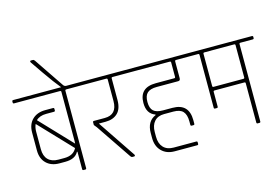

<svg xmlns="http://www.w3.org/2000/svg" viewBox="-121 -1110 2033 1394"><g transform="rotate(-15 895.5 -413.5)"><path d="M-1 -623H483Q492 -623 492 -615V-606Q492 -598 483 -598H391Q382 -598 382 -590V-9Q382 0 374 0H360Q352 0 352 -9V-140H348Q323 -92 248 -92H204Q143 -92 106.5 -127.5Q70 -163 70 -225V-359Q70 -421 106.5 -456.5Q143 -492 204 -492H262Q271 -492 271 -484V-472Q271 -464 262 -464H204Q154 -464 127 -437L351 -201Q352 -207 352 -221V-590Q352 -598 343 -598H-1Q-10 -598 -10 -606V-615Q-10 -623 -1 -623ZM204 -120H248Q317 -120 342 -170L111 -413Q100 -389 100 -358V-226Q100 -175 127 -147.5Q154 -120 204 -120Z M398 -623H403V-606H372Q312 -679 256 -761L192 -854Q190 -858 190 -860Q190 -867 198 -867H211Q219 -867 225 -858L375 -636Q383 -623 398 -623Z M700 -428V-590Q700 -598 691 -598H481Q472 -598 472 -606V-615Q472 -623 481 -623H820Q829 -623 829 -615V-606Q829 -598 820 -598H739Q730 -598 730 -590V-428Q730 -361 696.5 -329Q663 -297 606 -297H555L746 -13Q748 -9 748 -7Q748 0 740 0H728Q720 0 714 -9L534 -275L517 -296V-317Q517 -325 526 -325H607Q700 -325 700 -428Z M1168 -598H818Q809 -598 809 -606V-615Q809 -623 818 -623H1306Q1315 -623 1315 -615V-606Q1315 -598 1306 -598H1216Q1207 -598 1207 -590V-463Q1207 -445 1191 -445H1030Q981 -445 958.5 -424.5Q936 -404 936 -357Q936 -310 958 -289.5Q980 -269 1030 -269H1100Q1224 -269 1224 -143V-117Q1224 -108 1216 -108H1202Q1194 -108 1194 -117V-142Q1194 -193 1172 -217Q1150 -241 1100 -241H1030Q983 -241 957 -212Q931 -183 931 -132V-97Q931 -46 958 -17Q985 12 1035 12H1204Q1213 12 1213 20V32Q1213 40 1204 40H1035Q974 40 937.5 3Q901 -34 901 -96V-133Q901 -221 969 -250V-254Q906 -276 906 -357Q906 -473 1030 -473H1168Q1177 -473 1177 -481V-590Q1177 -598 1168 -598Z M1661 -347V-590Q1661 -598 1652 -598H1429Q1420 -598 1420 -590V-348Q1420 -339 1428 -339H1652Q1661 -339 1661 -347ZM1652 -312H1429Q1420 -312 1420 -304V-193Q1420 -184 1412 -184H1398Q1390 -184 1390 -193V-590Q1390 -598 1381 -598H1304Q1295 -598 1295 -606V-615Q1295 -623 1304 -623H1792Q1801 -623 1801 -615V-606Q1801 -598 1792 -598H1700Q1691 -598 1691 -590V-9Q1691 0 1683 0H1669Q1661 0 1661 -9V-304Q1661 -312 1652 -312Z"/></g></svg>

Font: Rajdhani Light
Style: Regular
Weight: 300
Designer: Satya Rajpurohit, Jyotish Sonowal
Foundry: Indian Type Foundry
Version: Version 1.201;PS 1.0;hotconv 1.0.78;makeotf.lib2.5.61930; tt